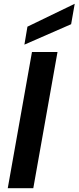

<svg xmlns="http://www.w3.org/2000/svg" viewBox="-20 -995 415 1015"><path d="M21 0 149 -720H284L156 0ZM109 -759 125 -854 375 -975 356 -867Z"/></svg>

Font: DM Sans 24pt
Style: Bold Italic
Weight: 700
Italic angle: -10°
Designer: Colophon Foundry, Jonny Pinhorn
Foundry: Colophon Foundry
Version: Version 4.004;gftools[0.9.30]